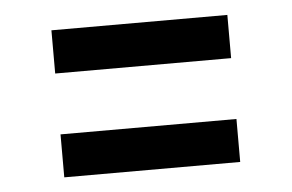

<svg xmlns="http://www.w3.org/2000/svg" viewBox="-33 -441 569 374"><g transform="rotate(-5 251.0 -254.0)"><path d="M79 -397.5H423V-313H79ZM79 -194H423V-110H79Z"/></g></svg>

Font: Betinya Sans Medium
Style: Regular
Weight: 500
Designer: Jonathan Pinhorn
Version: Version 2.001;December 9, 2019;FontCreator 12.0.0.2547 64-bi